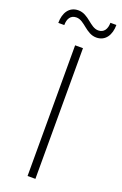

<svg xmlns="http://www.w3.org/2000/svg" viewBox="-166 -918 614 965"><g transform="rotate(20 141.0 -435.0)"><path d="M280 -866H248C248 -832 233 -809 203 -809C159 -809 132 -870 76 -870C27 -870 2 -830 2 -776H34C34 -811 49 -833 79 -833C123 -833 150 -772 206 -772C255 -772 280 -813 280 -866ZM120 -699V0H162V-699Z"/></g></svg>

Font: Montserrat arm ExtraLight
Style: Regular
Weight: 275
Designer: Julieta Ulanovsky
Foundry: Julieta Ulanovsky
Version: Version 6.000;PS 006.000;hotconv 1.0.88;makeotf.lib2.5.64775